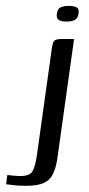

<svg xmlns="http://www.w3.org/2000/svg" viewBox="-83 -529 297 640"><path d="M3.4 90.4Q-20.1 90.4 -38.1 88.3Q-56.2 86.1 -62.7 85.1L-58.6 53.9Q-53.4 55.2 -38.7 56.4Q-24.1 57.7 -14.6 57.7Q15.2 57.7 24.7 43Q34.2 28.3 40 -11.7L90.1 -369.8Q91.9 -381 94.4 -387.5Q97 -393.9 103.3 -396.5Q109.7 -399 122.1 -399H163.9L109.2 -8.2Q104.7 27.6 94.3 49.5Q84 71.3 63 80.9Q42.1 90.4 3.4 90.4ZM138.6 -457.1Q121.5 -457.1 113.1 -462.3Q104.6 -467.5 106.4 -482.9Q108.4 -498.8 118.4 -504.1Q128.4 -509.4 146.3 -509.4Q164.1 -509.2 172.8 -504.2Q181.5 -499.3 178.7 -482.9Q176.2 -467.5 166.1 -462.3Q156 -457.1 138.6 -457.1Z"/></svg>

Font: Genos Thin
Style: Italic
Weight: 100
Italic angle: -8°
Designer: Robert E. Leuschke
Foundry: Robert E. Leuschke
Version: Version 1.010